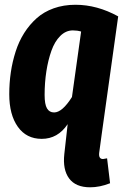

<svg xmlns="http://www.w3.org/2000/svg" viewBox="-20 -568 526 809"><path d="M414.1 102.1Q416.5 102.1 431.2 99.1L443.8 204.1Q400.4 221.2 359.9 221.2Q298.8 221.2 271.2 183.8Q243.7 146.5 251 81.1L265.1 -44.9Q223.6 17.1 155.8 17.1Q91.3 17.1 55.2 -33.7Q19 -84.5 19 -170.9Q19 -218.3 25.6 -263.2Q32.2 -308.1 45.9 -350.8Q59.6 -393.6 82 -429Q104.5 -464.4 134.5 -491.2Q164.6 -518.1 206.3 -533Q248 -547.9 297.9 -547.9Q389.2 -547.9 478 -499L408.2 0L397.9 76.2Q395 102.1 414.1 102.1ZM208 -94.2Q242.2 -94.2 283.2 -159.2L321.8 -435.1Q305.7 -439.9 287.1 -439.9Q257.3 -439.9 233.9 -416.5Q210.4 -393.1 196.5 -353.8Q182.6 -314.5 175.3 -267.1Q168 -219.7 168 -168Q168 -128.4 178 -111.3Q188 -94.2 208 -94.2Z"/></svg>

Font: Fira Sans Compressed
Style: Bold Italic
Weight: 700
Width: 3
Italic angle: -8°
Designer: Carrois Corporate & Edenspiekermann AG
Foundry: Carrois Corporate GbR & Edenspiekermann AG
Version: Version 4.203;PS 004.203;hotconv 1.0.88;makeotf.lib2.5.64775